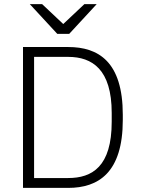

<svg xmlns="http://www.w3.org/2000/svg" viewBox="-20 -915 715 935"><path d="M125 -895 259 -750H317L451 -895H391L288 -798L185 -895H125ZM92 0H312C459 0 578 -74 578 -331V-356C578 -615 459 -686 312 -686H92V0ZM312 -48H146V-638H312C429 -638 524 -577 524 -365V-322C524 -104 429 -48 312 -48Z"/></svg>

Font: ChivoLight
Style: Regular
Weight: 300
Designer: Hector Gatti
Foundry: Omnibus-Type
Version: Version 1.004;PS 001.004;hotconv 1.0.88;makeotf.lib2.5.64775